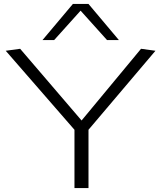

<svg xmlns="http://www.w3.org/2000/svg" viewBox="-20 -952 816 972"><path d="M357 0V-295L9 -695L82 -705L393 -342L694 -705L767 -695L428 -295V0ZM195 -749 349 -932H428L582 -749H522L388 -898L254 -749Z"/></svg>

Font: Georama Extended Light
Style: Regular
Weight: 300
Width: 7
Designer: Jean-Baptiste Levee
Foundry: Production Type
Version: Version 1.000